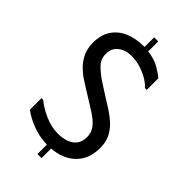

<svg xmlns="http://www.w3.org/2000/svg" viewBox="-264 -852 1005 1005"><g transform="rotate(45 238.5 -350.0)"><path d="M447 -173Q447 -91 398 -43Q349 5 267 11V82H237V12Q191 11 152.5 -1Q114 -13 86.5 -28Q59 -43 45 -54V-140H58Q89 -113 138.5 -91Q188 -69 238 -69Q270 -69 297.5 -78.5Q325 -88 341.5 -109Q358 -130 358 -163Q358 -189 348 -208.5Q338 -228 315.5 -247.5Q293 -267 253 -291L177 -338Q157 -350 131.5 -367Q106 -384 83 -407Q60 -430 45 -462Q30 -494 30 -536Q30 -594 56 -633Q82 -672 128 -691.5Q174 -711 234 -711H237V-782H267V-708Q320 -701 353.5 -681Q387 -661 404 -646V-560H390Q380 -574 354 -590.5Q328 -607 293.5 -618.5Q259 -630 221 -630Q179 -630 149 -607Q119 -584 119 -542Q119 -503 147 -475Q175 -447 217 -420L308 -362Q350 -337 381 -310.5Q412 -284 429.5 -251Q447 -218 447 -173Z"/></g></svg>

Font: Phudu
Style: Regular
Weight: 400
Version: Version 1.005;gftools[0.9.23]